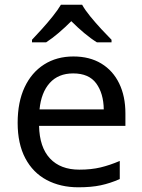

<svg xmlns="http://www.w3.org/2000/svg" viewBox="-20 -786 604 816"><path d="M292 -546Q361 -546 410.5 -516Q460 -486 486.5 -431.5Q513 -377 513 -304V-251H146Q148 -160 192.5 -112.5Q237 -65 317 -65Q368 -65 407.5 -74.5Q447 -84 489 -102V-25Q448 -7 408 1.5Q368 10 313 10Q237 10 178.5 -21Q120 -52 87.5 -113.5Q55 -175 55 -264Q55 -352 84.5 -415Q114 -478 167.5 -512Q221 -546 292 -546ZM291 -474Q228 -474 191.5 -433.5Q155 -393 148 -321H421Q420 -389 389 -431.5Q358 -474 291 -474ZM329 -766Q341 -744 363.5 -716.5Q386 -689 410.5 -662.5Q435 -636 454 -617V-606H392Q366 -622 338 -645.5Q310 -669 283 -696Q256 -669 229 -646Q202 -623 176 -606H116V-617Q135 -637 158.5 -663Q182 -689 204 -716.5Q226 -744 239 -766Z"/></svg>

Font: Noto Sans Multani
Style: Regular
Weight: 400
Designer: Monotype Design Team
Foundry: Monotype Imaging Inc.
Version: Version 2.002; ttfautohint (v1.8.4.7-5d5b)